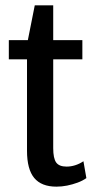

<svg xmlns="http://www.w3.org/2000/svg" viewBox="-20 -690 343 718"><path d="M191 8Q135 8 108 -24.5Q81 -57 81 -126V-524L110 -670H179V-136Q179 -98 190 -82.5Q201 -67 229 -67Q245 -67 261 -72Q277 -77 292 -87L303 -24Q289 -14 270 -7Q251 0 231 4Q211 8 191 8ZM13 -540H288V-468H13Z"/></svg>

Font: Pathway Extreme Condensed Medium
Style: Regular
Weight: 500
Width: 3
Version: Version 1.001;gftools[0.9.26]